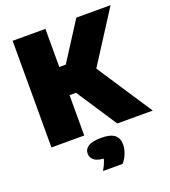

<svg xmlns="http://www.w3.org/2000/svg" viewBox="-174 -866 1110 1252"><g transform="rotate(-20 381.5 -240.0)"><path d="M517 0 269 -376.5 502 -740H739.5L490.5 -351.5L495.5 -406.5L763 0ZM60 0V-740H287.5V0ZM257 -280V-475.5H357.5V-280ZM323.5 259.5Q344 224 351.8 199.5Q359.5 175 359.5 147.5L401 186.5H387Q321.5 186.5 294.8 168.2Q268 150 268 119.5Q268 87.5 296 69.8Q324 52 387 52Q450.5 52 478.2 75.2Q506 98.5 506 140.5Q506 171 493 204Q480 237 459 259.5Z"/></g></svg>

Font: Encode Sans SC SemiExpanded Black
Style: Regular
Weight: 900
Width: 6
Designer: Multiple Designers
Foundry: Impallari Type
Version: Version 3.002